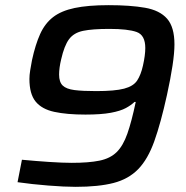

<svg xmlns="http://www.w3.org/2000/svg" viewBox="-20 -716 719 744"><path d="M273 8Q230 8 167 3Q104 -2 48 -10L65 -97Q117 -92 170 -88.5Q223 -85 258 -85Q324 -85 365.5 -93.5Q407 -102 432 -126.5Q457 -151 473.5 -198Q490 -245 506 -321H501Q489 -309 468 -297.5Q447 -286 409.5 -279Q372 -272 311 -272Q239 -272 190.5 -282.5Q142 -293 118 -322.5Q94 -352 94 -410Q94 -425 97 -443.5Q100 -462 104 -483Q117 -543 135.5 -584Q154 -625 185.5 -649.5Q217 -674 269 -685Q321 -696 401 -696Q485 -696 542 -686Q599 -676 627.5 -643.5Q656 -611 656 -544Q656 -511 648.5 -461.5Q641 -412 627 -348Q603 -239 578 -169Q553 -99 515.5 -60.5Q478 -22 420 -7Q362 8 273 8ZM353 -363Q425 -363 461 -372.5Q497 -382 511.5 -404Q526 -426 534 -462Q543 -502 543 -530Q543 -580 509.5 -592Q476 -604 404 -604Q338 -604 302 -596.5Q266 -589 247.5 -564Q229 -539 217 -486Q209 -453 209 -427Q209 -398 223 -384.5Q237 -371 268.5 -367Q300 -363 353 -363Z"/></svg>

Font: Saira Medium
Style: Italic
Weight: 500
Italic angle: -12°
Designer: Hector Gatti with collaboration of the Omnibus-Type team
Foundry: Omnibus-Type
Version: Version 1.100; ttfautohint (v1.8.3)